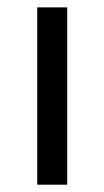

<svg xmlns="http://www.w3.org/2000/svg" viewBox="-20 -506 286 526"><path d="M82 -485.8H164.1V0H82Z"/></svg>

Font: SourceSansPro-Regular
Style: Regular
Weight: 400
Designer: Paul D. Hunt
Foundry: Adobe Systems Incorporated
Version: Version 1.050;PS Version 1.000;hotconv 1.0.70;makeotf.lib2.5